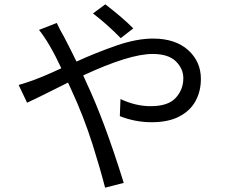

<svg xmlns="http://www.w3.org/2000/svg" viewBox="-20 -822 1040 886"><path d="M537 -646Q477 -708 409 -760L466 -802Q549 -738 595 -691ZM465 44Q442 -45 408 -153Q365 -288 309 -408L294 -441L206 -397Q146 -367 105 -348L66 -430Q88 -436 111 -444Q169 -463 263 -507Q209 -623 160 -684L242 -716Q255 -687 276 -651Q302 -601 333 -538Q423 -579 516.5 -611.5Q610 -644 686 -644Q789 -644 848 -591Q907 -538 907 -458Q907 -401 882.5 -356Q858 -311 807.5 -284.5Q757 -258 680 -258Q604 -258 533 -286L536 -365Q606 -332 675 -332Q756 -332 791 -370.5Q826 -409 826 -461Q826 -505 791.5 -539Q757 -573 684 -573Q577 -573 364 -474L376 -447Q461 -268 551 22Z"/></svg>

Font: Source Han Sans & Saira Hybrid
Style: Regular
Weight: 400
Designer: Ryoko NISHIZUKA 西塚涼子 (kana & ideographs); Paul D. Hunt (Latin, Greek & Cyrillic); Wenlong ZHANG 张文龙 (bopomofo); Sandoll 
Foundry: Adobe Systems Incorporated
Version: Version 1.00;August 2, 2021;FontCreator 13.0.0.2675 64-bit